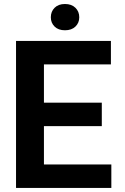

<svg xmlns="http://www.w3.org/2000/svg" viewBox="-20 -930 620 950"><path d="M530.9 -116.1V0H59.3V-727.3H528.8V-611.2H197.4V-421.9H483.7V-305.8H197.4V-116.1ZM231.5 -844.5Q231.5 -872.9 250.2 -891.5Q268.8 -910.2 301.5 -910.2Q334.2 -910.2 353.2 -891.5Q372.2 -872.9 372.2 -844.5Q372.2 -816.8 353.2 -798.5Q334.2 -780.2 301.5 -780.2Q268.8 -780.2 250.2 -798.5Q231.5 -816.8 231.5 -844.5Z"/></svg>

Font: Interface
Style: Bold
Weight: 700
Designer: Rasmus Andersson
Foundry: rsms
Version: Version 1.8